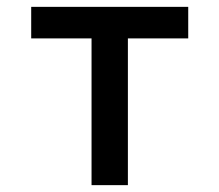

<svg xmlns="http://www.w3.org/2000/svg" viewBox="-20 -540 640 560"><path d="M247 0V-428H71V-520H529V-428H353V0Z"/></svg>

Font: Iosevka Custom SmBdEx
Style: Regular
Weight: 600
Width: 7
Monospace: yes
Designer: Belleve Invis
Foundry: Belleve Invis
Version: Version 11.2.4; ttfautohint (v1.8.4)